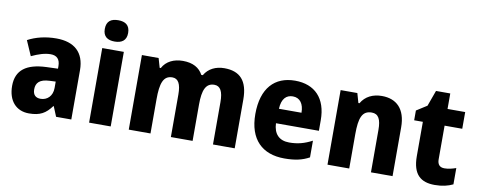

<svg xmlns="http://www.w3.org/2000/svg" viewBox="-65 -1075 3468 1392"><g transform="rotate(10 1668.5 -379.0)"><path d="M292 -560C212 -560 141 -542 83 -511L131 -401C182 -425 228 -440 271 -440C316 -440 341 -416 341 -364V-346L255 -343C111 -337 35 -283 35 -166C35 -57 94 10 189 10C271 10 312 -15 355 -73H358L388 0H500V-363C500 -494 424 -560 292 -560ZM296 -249 341 -251V-204C341 -145 303 -109 254 -109C219 -109 197 -127 197 -169C197 -217 224 -246 296 -249Z M711 -768C659 -768 625 -747 625 -689C625 -632 660 -611 711 -611C761 -611 797 -632 797 -689C797 -747 762 -768 711 -768ZM790 -549H631V0H790Z M1529 -559C1467 -559 1413 -534 1383 -482H1372C1346 -531 1298 -559 1224 -559C1158 -559 1102 -533 1074 -480H1066L1046 -549H923V0H1083V-252C1083 -368 1102 -428 1169 -428C1213 -428 1233 -390 1233 -313V0H1393V-268C1393 -373 1415 -428 1478 -428C1522 -428 1543 -391 1543 -312V0H1703V-359C1703 -497 1644 -559 1529 -559Z M2050 -559C1900 -559 1807 -462 1807 -271C1807 -84 1907 10 2069 10C2147 10 2201 -2 2252 -30V-153C2195 -123 2146 -110 2084 -110C2009 -110 1969 -154 1966 -231H2282V-309C2282 -470 2195 -559 2050 -559ZM2053 -444C2107 -444 2135 -402 2135 -338H1969C1972 -413 2006 -444 2053 -444Z M2689 -559C2623 -559 2568 -533 2537 -479H2529L2509 -549H2386V0H2546V-253C2546 -372 2566 -428 2637 -428C2687 -428 2706 -389 2706 -313V0H2865V-359C2865 -495 2796 -559 2689 -559Z M3225 -121C3192 -121 3173 -139 3173 -178V-426H3303V-549H3173V-663H3068L3026 -547L2949 -498V-426H3013V-174C3013 -38 3074 10 3176 10C3232 10 3275 -1 3310 -18V-138C3281 -128 3254 -121 3225 -121Z"/></g></svg>

Font: Noto Sans Sinhala UI SemiCondensed ExtraBold
Style: Regular
Weight: 800
Width: 4
Designer: Jelle Bosma - Monotype Design Team
Foundry: Monotype Imaging Inc.
Version: Version 2.006